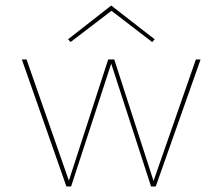

<svg xmlns="http://www.w3.org/2000/svg" viewBox="-20 -674 804 694"><path d="M383 -635 235 -522 226 -532 382 -654 539 -532 530 -522ZM688 -459H705L543 0H526L382 -444L237 0H220L59 -459H76L229 -21L371 -459H393L535 -20Z"/></svg>

Font: EauTestSC Thin
Style: Regular
Weight: 250
Designer: Christian Thalmann (Catharsis Fonts)
Version: Version 0.001;PS 000.001;hotconv 1.0.88;makeotf.lib2.5.64775